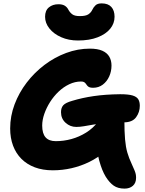

<svg xmlns="http://www.w3.org/2000/svg" viewBox="-20 -995 858 1133"><path d="M715 118Q676 118 651 100.5Q626 83 604 48Q592 28 583 5.5Q574 -17 565.5 -47.5Q557 -78 550 -124L599 -100Q557 -64 507 -39.5Q457 -15 402.5 -2.5Q348 10 292 10Q232 10 185.5 -7.5Q139 -25 106.5 -57.5Q74 -90 57 -135.5Q40 -181 40 -237Q40 -310 66 -379Q92 -448 137.5 -507.5Q183 -567 242.5 -612Q302 -657 370.5 -682.5Q439 -708 510 -708Q556 -708 584 -695.5Q612 -683 625 -660.5Q638 -638 638 -608Q638 -574 624.5 -544Q611 -514 586.5 -495.5Q562 -477 529 -477Q515 -477 507 -480.5Q499 -484 494.5 -490Q490 -496 486 -501.5Q482 -507 476 -510.5Q470 -514 458 -514Q423 -514 389 -498Q355 -482 326 -454.5Q297 -427 275.5 -393Q254 -359 241.5 -323Q229 -287 229 -254Q229 -207 249 -184.5Q269 -162 309 -162Q356 -162 401.5 -174.5Q447 -187 488 -212.5Q529 -238 559 -277Q579 -303 604 -312.5Q629 -322 663 -322Q690 -322 702 -314.5Q714 -307 714 -289Q714 -218 718 -172.5Q722 -127 731.5 -94.5Q741 -62 757 -28Q768 -4 773.5 9.5Q779 23 781 32.5Q783 42 783 54Q783 85 764 101.5Q745 118 715 118ZM430 -246Q394 -246 367 -270.5Q340 -295 340 -333Q340 -359 353.5 -374Q367 -389 406 -400Q465 -418 533.5 -428Q602 -438 689 -439Q738 -439 762.5 -431.5Q787 -424 796 -409Q805 -394 805 -371Q805 -333 783 -303Q761 -273 711 -273Q650 -273 605.5 -269Q561 -265 529.5 -259.5Q498 -254 474.5 -250Q451 -246 430 -246ZM440 -756Q385 -756 341 -775.5Q297 -795 271.5 -827Q246 -859 246 -896Q246 -933 268.5 -951.5Q291 -970 325 -970Q348 -970 362 -961.5Q376 -953 384 -937Q392 -922 406 -911Q420 -900 451 -900Q486 -900 501.5 -910.5Q517 -921 524 -936Q532 -953 544 -964Q556 -975 580 -975Q618 -975 637 -954Q656 -933 656 -896Q656 -857 630.5 -825.5Q605 -794 556.5 -775Q508 -756 440 -756Z"/></svg>

Font: Shantell Sans ExtraBold
Style: Regular
Weight: 800
Designer: Stephen Nixon, Anya Danilova, Shantell Martin
Foundry: Arrow Type
Version: Version 1.011;[c5ecc13dd]